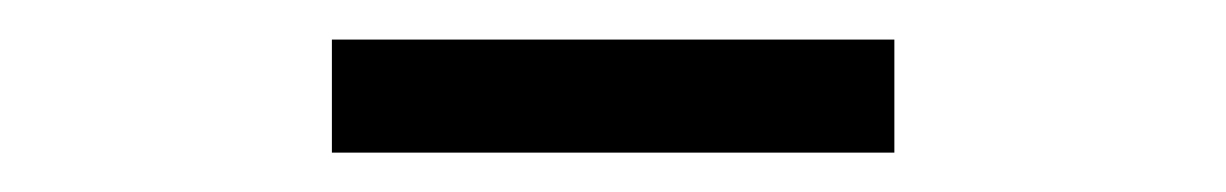

<svg xmlns="http://www.w3.org/2000/svg" viewBox="-20 -614 626 98"><path d="M149.4 -593.8H436.5V-536.1H149.4Z"/></svg>

Font: Crimson Pro ExtraLight Medium
Style: Regular
Weight: 500
Version: Version 1.002